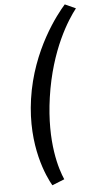

<svg xmlns="http://www.w3.org/2000/svg" viewBox="-68 -882 567 1151"><g transform="rotate(-5 216.0 -307.0)"><path d="M273.3 199.6C246.7 139.3 190.9 -27.2 229.8 -297C270.9 -582.2 383.2 -752.3 432.3 -815.1L367.6 -844.5C320 -790.7 159.1 -590.4 116.8 -297C76 -14 168.8 176.4 199.1 229.3Z"/></g></svg>

Font: Hussar Ekologiczny
Style: Regular
Weight: 400
Foundry: Cannot Into Space Fonts
Version: Version 0.97